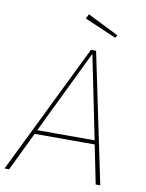

<svg xmlns="http://www.w3.org/2000/svg" viewBox="-103 -926 753 992"><g transform="rotate(10 274.0 -430.0)"><path d="M469 0 428 -203H113L15 0H-9L324 -681H351L493 0ZM123 -224H424L335 -662ZM282 -860 445 -779 437 -764 270 -836Z"/></g></svg>

Font: Fira Sans Thin
Style: Italic
Weight: 250
Italic angle: -8°
Designer: Carrois Corporate & Edenspiekermann AG
Foundry: Carrois Corporate GbR & Edenspiekermann AG
Version: Version 4.203